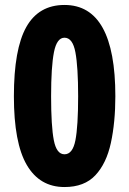

<svg xmlns="http://www.w3.org/2000/svg" viewBox="-20 -744 521 774"><path d="M445 -356Q445 -251 427 -168Q409 -85 364.5 -37.5Q320 10 240 10Q140 10 88 -79Q36 -168 36 -356Q36 -546 86 -635Q136 -724 240 -724Q445 -724 445 -356ZM186 -356Q186 -235 197 -178.5Q208 -122 240 -122Q273 -122 284 -178.5Q295 -235 295 -356Q295 -474 284 -533Q273 -592 240 -592Q209 -592 197.5 -533.5Q186 -475 186 -356Z"/></svg>

Font: Noto Sans Myanmar UI ExtraCondensed ExtraBold
Style: Regular
Weight: 800
Width: 2
Designer: Monotype Design Team
Foundry: Monotype Imaging Inc.
Version: Version 2.103; ttfautohint (v1.8.4.7-5d5b)